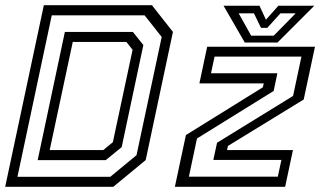

<svg xmlns="http://www.w3.org/2000/svg" viewBox="-32 -720 1234 740"><path d="M-12 0 137 -700H553.5L634.5 -597L529.5 -103L404.5 0ZM159.5 -141.5H366L403 -172L479 -528L455 -558.5H248.5ZM35.2 -38.5H393L494.2 -122L591.2 -577.5L525.2 -661H167.5ZM113.2 -102.8 218 -596.8H480.2L520.5 -546.5L437 -153L375.5 -102.8ZM696 -39.2H1038.8L1052.5 -103.5H790.2L804.5 -169.8L1097.5 -350.2L1129.8 -501.8H795L781.2 -437.5H1037L1022.8 -369.5L727.2 -186.2ZM642 0 684.5 -199.5 981 -383.5 984.5 -398.5H736.5L766.5 -540H1182L1138.5 -336.5L846.5 -157.5L843 -141.5H1097L1067 0ZM911.5 -556 829.5 -698H968L993 -644L1041 -698H1179.5L1037.5 -556ZM936 -582.5H1023L1107.5 -668.5H1048.8L998 -612.5H974L946.8 -668.5H888Z"/></svg>

Font: Tourney Thin
Style: Italic
Weight: 100
Italic angle: -12°
Designer: Tyler Finck
Foundry: Etcetera Type Co
Version: Version 1.015